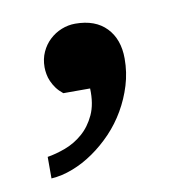

<svg xmlns="http://www.w3.org/2000/svg" viewBox="-49 -203 417 428"><g transform="rotate(-10 159.0 10.5)"><path d="M242.2 -59.1Q242.2 -27.8 233.4 1Q224.6 29.8 209.7 55.4Q194.8 81.1 174.6 102.3Q154.3 123.5 131.3 139.4Q108.4 155.3 83.7 164.8Q59.1 174.3 35.2 175.8V127Q54.2 124 75.9 116Q97.7 107.9 115.7 92.3Q133.8 76.7 145 52.5Q156.2 28.3 154.8 -6.8H94.2Q85 -14.2 79.1 -22.2Q73.2 -30.3 69.6 -38.6Q65.9 -46.9 64.5 -55.2Q63 -63.5 63 -70.8Q63 -89.8 70.1 -105.2Q77.1 -120.6 88.9 -131.6Q100.6 -142.6 115.7 -148.7Q130.9 -154.8 147 -154.8Q192.4 -154.8 217.3 -128.9Q242.2 -103 242.2 -59.1Z"/></g></svg>

Font: Charis SIL APac
Style: Bold
Weight: 700
Foundry: SIL International
Version: Version 5.000